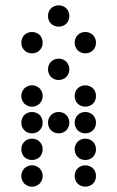

<svg xmlns="http://www.w3.org/2000/svg" viewBox="-20 -710 440 720"><path d="M200 -690C177 -690 160 -673 160 -650C160 -627 177 -610 200 -610C223 -610 240 -627 240 -650C240 -673 223 -690 200 -690ZM100 -590C77 -590 60 -573 60 -550C60 -527 77 -510 100 -510C123 -510 140 -527 140 -550C140 -573 123 -590 100 -590ZM300 -510C323 -510 340 -527 340 -550C340 -573 323 -590 300 -590C277 -590 260 -573 260 -550C260 -527 277 -510 300 -510ZM200 -490C177 -490 160 -473 160 -450C160 -427 177 -410 200 -410C223 -410 240 -427 240 -450C240 -473 223 -490 200 -490ZM100 -390C77 -390 60 -373 60 -350C60 -327 77 -310 100 -310C123 -310 140 -327 140 -350C140 -373 123 -390 100 -390ZM300 -390C277 -390 260 -373 260 -350C260 -327 277 -310 300 -310C323 -310 340 -327 340 -350C340 -373 323 -390 300 -390ZM100 -290C77 -290 60 -273 60 -250C60 -227 77 -210 100 -210C123 -210 140 -227 140 -250C140 -273 123 -290 100 -290ZM200 -290C177 -290 160 -273 160 -250C160 -227 177 -210 200 -210C223 -210 240 -227 240 -250C240 -273 223 -290 200 -290ZM300 -290C277 -290 260 -273 260 -250C260 -227 277 -210 300 -210C323 -210 340 -227 340 -250C340 -273 323 -290 300 -290ZM100 -190C77 -190 60 -173 60 -150C60 -127 77 -110 100 -110C123 -110 140 -127 140 -150C140 -173 123 -190 100 -190ZM300 -190C277 -190 260 -173 260 -150C260 -127 277 -110 300 -110C323 -110 340 -127 340 -150C340 -173 323 -190 300 -190ZM100 -90C77 -90 60 -73 60 -50C60 -27 77 -10 100 -10C123 -10 140 -27 140 -50C140 -73 123 -90 100 -90ZM300 -90C277 -90 260 -73 260 -50C260 -27 277 -10 300 -10C323 -10 340 -27 340 -50C340 -73 323 -90 300 -90Z"/></svg>

Font: TINY 5x3 80
Style: Regular
Weight: 200
Designer: Jack Halten Fahnestock
Foundry: Velvetyne Type Foundry
Version: Version 1.002;hotconv 1.0.109;makeotfexe 2.5.65596